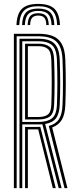

<svg xmlns="http://www.w3.org/2000/svg" viewBox="-20 -975 395 995"><path d="M51.9 0V-800H180.4Q223.4 -800 253.6 -788.2Q283.7 -776.4 300.2 -747.2Q316.6 -718.1 318.5 -665.8Q321 -597.8 320.9 -541.7Q320.8 -485.6 318.5 -430.5Q316.6 -381.8 300.6 -354.6Q284.5 -327.4 250.5 -314.4L329.6 0H314.4L232.8 -322.3Q268.7 -331.5 285.4 -357.1Q302.1 -382.7 304 -430.9Q306.2 -485.3 306.3 -542.7Q306.5 -600.2 304 -665.4Q302.3 -712.6 287.7 -739Q273 -765.5 246 -776.3Q219.1 -787.1 180.4 -787.1H66.4V0ZM109.9 0V-317.3H165.6Q172 -317.3 177.8 -317.4Q183.7 -317.5 188.8 -317.7L269 0H253.8L177.9 -304.6Q175.2 -304.4 172.2 -304.4Q169.2 -304.4 166.1 -304.4H124.4V0ZM80.9 0V-774.2H180.4Q214.8 -774.2 238.4 -764.7Q262.1 -755.2 275 -731.3Q287.9 -707.5 289.5 -664.8Q291.9 -601.8 292 -543.5Q292 -485.3 289.5 -431.5Q287.6 -385.3 270.1 -362.1Q252.5 -338.9 214 -332.5L299.2 0H284.2L199.4 -331.1Q194.7 -330.6 189.7 -330.4Q184.6 -330.2 179.8 -330.2H95.4V0ZM95.4 -343.1H179.8Q225 -343.1 248.9 -361.3Q272.7 -379.6 275 -431.9Q277.2 -486 277.3 -543.4Q277.5 -600.8 275 -664.4Q272.9 -722.1 248.7 -741.7Q224.5 -761.3 180.4 -761.3H95.4ZM109.9 -355.9V-748.5H180.4Q217.3 -748.5 238 -731.8Q258.7 -715.1 260.5 -664Q262.8 -603.1 262.9 -545.3Q263 -487.4 260.5 -432.5Q258.6 -386 238 -371Q217.4 -355.9 179.8 -355.9ZM124.4 -368.8H179.8Q211.5 -368.8 228 -381.4Q244.5 -394.1 246 -432.9Q248.2 -490.1 248.1 -546.7Q248.1 -603.3 246 -663.4Q244.6 -707.2 227.9 -721.4Q211.3 -735.6 180.4 -735.6H124.4ZM178 -954.8Q236 -954.8 262.2 -929.3Q288.3 -903.7 290.7 -845.1H276.2Q274.2 -897.4 251.4 -920Q228.5 -942.7 178 -942.7Q127.4 -942.7 104.6 -920Q81.7 -897.4 79.8 -845.1H65.3Q67.6 -903.7 93.7 -929.3Q119.9 -954.8 178 -954.8ZM178 -930.6Q221 -930.6 240.6 -910.8Q260.1 -890.9 261.7 -845.1H247.3Q245.9 -884.3 229.8 -901.4Q213.7 -918.5 178 -918.5Q142.3 -918.5 126.2 -901.4Q110.1 -884.3 108.8 -845.1H94.3Q95.9 -890.9 115.3 -910.8Q134.7 -930.6 178 -930.6ZM178 -906.5Q206.4 -906.5 219 -892.3Q231.6 -878.1 232.8 -845.1H219.9Q219.8 -871.4 209.6 -882.9Q199.4 -894.4 178 -894.4Q156.9 -894.4 146.7 -882.9Q136.5 -871.4 136.2 -845.1H123.3Q124.2 -878.1 137 -892.3Q149.8 -906.5 178 -906.5Z"/></svg>

Font: Big Shoulders Inline Display SC Thin
Style: Regular
Weight: 100
Designer: Patric King
Foundry: XO Type Co
Version: Version 2.002